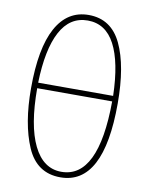

<svg xmlns="http://www.w3.org/2000/svg" viewBox="-83 -785 662 855"><g transform="rotate(10 248.0 -357.0)"><path d="M249 10Q142 10 97 -94Q52 -198 52 -358Q52 -540 102.5 -632Q153 -724 249 -724Q351 -724 397.5 -626Q444 -528 444 -358Q444 10 249 10ZM79 -388H418Q414 -540 372 -619.5Q330 -699 249 -699Q168 -699 125.5 -619Q83 -539 79 -388ZM418 -363H79Q79 -195 123 -105Q167 -15 249 -15Q416 -15 418 -363Z"/></g></svg>

Font: Noto Sans Display Thin Cond
Style: Regular
Weight: 250
Width: 3
Designer: Monotype Design team
Foundry: Monotype Imaging Inc.
Version: Version 1.000